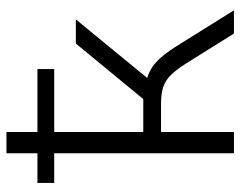

<svg xmlns="http://www.w3.org/2000/svg" viewBox="-95 -650 745 595"><g transform="rotate(-90 277.5 -352.5)"><path d="M100 0V-557H8V-609H100V-705H166V-609H361V-557H166V-281H268L440 -490H515L322 -255L304 -275Q335 -271 356.5 -259.5Q378 -248 397.5 -225.5Q417 -203 440 -165L543 0H471L378 -149Q360 -177 344 -194Q328 -211 307 -218.5Q286 -226 252 -226H166V0Z"/></g></svg>

Font: Nunito Sans 9pt Light
Style: Regular
Weight: 300
Version: Version 3.101;gftools[0.9.27]